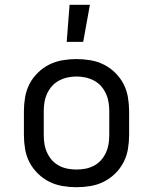

<svg xmlns="http://www.w3.org/2000/svg" viewBox="-20 -775 640 803"><path d="M300 8Q271 8 241.5 3Q212 -2 186 -15Q160 -28 138.5 -49Q117 -70 103.5 -96Q90 -122 85 -151.5Q80 -181 80 -210V-310Q80 -339 85 -368.5Q90 -398 103.5 -424Q117 -450 138.5 -471Q160 -492 186 -505Q212 -518 241.5 -523Q271 -528 300 -528Q329 -528 358.5 -523Q388 -518 414 -505Q440 -492 461.5 -471Q483 -450 496.5 -424Q510 -398 515 -368.5Q520 -339 520 -310V-210Q520 -181 515 -151.5Q510 -122 496.5 -96Q483 -70 461.5 -49Q440 -28 414 -15Q388 -2 358.5 3Q329 8 300 8ZM300 -66Q319 -66 337.5 -69.5Q356 -73 373 -82Q390 -91 402.5 -105Q415 -119 423 -136.5Q431 -154 434 -172.5Q437 -191 437 -210V-310Q437 -329 434 -347.5Q431 -366 423 -383.5Q415 -401 402.5 -415Q390 -429 373 -438Q356 -447 337.5 -451Q319 -455 300 -455Q281 -455 262.5 -451Q244 -447 227 -438Q210 -429 197.5 -415Q185 -401 177 -383.5Q169 -366 166 -347.5Q163 -329 163 -310V-210Q163 -191 166 -172.5Q169 -154 177 -136.5Q185 -119 197.5 -105Q210 -91 227 -82Q244 -73 262.5 -69.5Q281 -66 300 -66ZM259 -600 271 -755H356L328 -600Z"/></svg>

Font: Nova Nerd Font
Style: Regular
Weight: 400
Designer: Belleve Invis
Foundry: Belleve Invis
Version: Version 24.1.4; ttfautohint (v1.8.4);Nerd Fonts 3.1.1